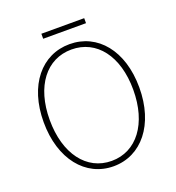

<svg xmlns="http://www.w3.org/2000/svg" viewBox="-141 -887 929 1011"><g transform="rotate(-20 324.0 -381.0)"><path d="M324 12C480 12 592 -124 592 -332C592 -540 480 -672 324 -672C168 -672 56 -540 56 -332C56 -124 168 12 324 12ZM324 -18C184 -18 90 -142 90 -332C90 -522 184 -642 324 -642C464 -642 558 -522 558 -332C558 -142 464 -18 324 -18ZM204 -746H444V-774H204Z"/></g></svg>

Font: Source Sans Pro ExtraLight
Style: Regular
Weight: 200
Designer: Paul D. Hunt
Foundry: Adobe Systems Incorporated
Version: Version 3.006;hotconv 1.0.111;makeotfexe 2.5.65597